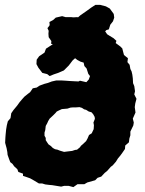

<svg xmlns="http://www.w3.org/2000/svg" viewBox="-20 -744 592 785"><path d="M280 21 261 16H242L230 19L193 13L181 12L165 10L152 6H139L119 -6L103 -15L86 -21L74 -25V-34L55 -41L51 -52L38 -64L31 -74L22 -81L17 -94L11 -111L10 -122L7 -138L1 -160L2 -181L3 -194L5 -214L8 -232L12 -248L23 -261L26 -281L35 -294L50 -312L60 -326L71 -339L80 -349L95 -361L103 -367L114 -383L130 -386L142 -394L161 -401L176 -405L192 -411L210 -415H232L249 -414L262 -413L280 -412L301 -411L307 -414L333 -408L343 -419L348 -433L341 -442L334 -464L325 -474L322 -488L309 -492L296 -499L287 -506L277 -497L261 -476L241 -456L218 -446L200 -440L183 -433L173 -441L153 -446L137 -467L129 -482L130 -500L140 -514L162 -529L168 -545L188 -558L196 -563L189 -565L190 -576L179 -592L178 -606L179 -618L174 -629L182 -639L183 -643L182 -654L197 -662L208 -672L234 -678L248 -674H271L280 -673L296 -674L299 -673L308 -681L338 -702L353 -713L370 -724H390L413 -718L429 -709L445 -687L447 -672L442 -657L431 -643L425 -624L415 -621L410 -616L418 -604L429 -597L444 -588L456 -577L453 -568L472 -554L480 -546L484 -530L487 -519L503 -506L501 -490L510 -479L513 -462L518 -452L521 -439L523 -424L524 -404L529 -392L532 -371L529 -358L538 -340L533 -321L531 -306L534 -284L523 -259L527 -243L525 -231L513 -206V-191L509 -178L507 -162L492 -149L491 -135L480 -119L472 -108L462 -96L454 -83L441 -68L433 -62L418 -45L408 -37L394 -22L379 -17L369 -7L337 2L325 9H297ZM242 -123 258 -125 275 -127 287 -131 295 -132 307 -142 311 -148 317 -153 332 -167 338 -178 344 -192 355 -199 363 -216 364 -232 362 -243 368 -258 367 -266 361 -277 354 -285 343 -288 332 -295 324 -297 315 -303 305 -306 291 -305H279L268 -304L256 -300L245 -299L233 -298L222 -293L212 -288L207 -282L197 -272L183 -259L177 -249L173 -240L167 -229L165 -212L162 -202V-189L167 -180V-171L174 -160L178 -154L188 -147L196 -139L205 -134L215 -132L225 -128Z"/></svg>

Font: Winky Rough
Style: Bold Italic
Weight: 700
Italic angle: -8.97852°
Designer: Simon Atzbach
Foundry: typofactur
Version: Version 1.206; ttfautohint (v1.8.4.7-5d5b)